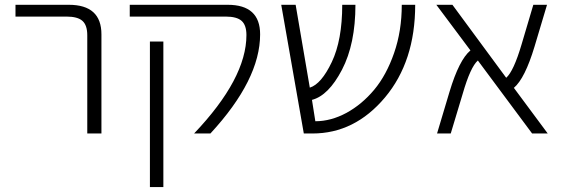

<svg xmlns="http://www.w3.org/2000/svg" viewBox="-20 -542 2291 781"><path d="M43 -474.6V-522.5H259.8Q392.6 -522.5 392.6 -402.3V1H335V-398.4Q335 -439.5 315.4 -457Q295.9 -474.6 250 -474.6Z M906.2 -522.5Q1038.1 -522.5 1038.1 -402.3Q1038.1 -217.8 835.9 1H769.5Q982.4 -222.7 982.4 -399.4Q982.4 -439.5 962.9 -457Q943.4 -474.6 897.5 -474.6H507.8V-522.5ZM589.8 218.8V-373H644.5V218.8Z M1668.9 -522.5Q1668.9 -292 1545.9 -145.5Q1422.9 1 1251 1H1215.8L1124 -522.5H1182.6L1240.2 -185.5Q1287.1 -200.2 1329.6 -289.6Q1372.1 -378.9 1372.1 -522.5H1425.8Q1425.8 -363.3 1371.1 -258.3Q1316.4 -153.3 1249 -135.7L1262.7 -48.8Q1326.2 -48.8 1389.6 -83Q1452.1 -117.2 1502 -176.8Q1551.8 -236.3 1583 -326.2Q1614.3 -416 1614.3 -522.5Z M2208 1H2144.5L1923.8 -295.9Q1893.6 -269.5 1862.3 -161.1L1813.5 1H1757.8L1808.6 -168.9Q1847.7 -298.8 1893.6 -336.9L1754.9 -522.5H1820.3L2039.1 -225.6Q2069.3 -252 2101.6 -361.3L2149.4 -522.5H2205.1L2154.3 -352.5Q2115.2 -222.7 2070.3 -184.6Z"/></svg>

Font: Gen Shin Gothic Light
Style: Regular
Weight: 200
Designer: [Source Han Sans]
Ryoko NISHIZUKA  (kana & ideographs); Paul D. Hunt (Latin, Greek & Cyrillic); Wenlong ZHANG  (bopomofo
Version: Version 1.002.20150607